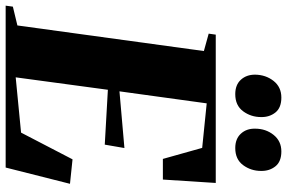

<svg xmlns="http://www.w3.org/2000/svg" viewBox="-208 -827 1015 679"><g transform="rotate(90 299.5 -487.5)"><path d="M-20 0 -16.5 -25.5 50 -41.5 140.5 -701 79 -718 82.5 -743H607L595 -556H522L483 -695L325.5 -711L283 -402.5L483.5 -420L471.5 -350.5L277.5 -361.5L233.5 -35.5L429 -54.5L523.5 -236.5L610 -227.5L552.5 0ZM293 -812Q260 -812 242 -831.8Q224 -851.5 224 -882Q224.5 -920 246.2 -947.5Q268 -975 305 -975Q341 -975 357.8 -954Q374.5 -933 374 -903.5Q374 -867.5 353.5 -839.8Q333 -812 293 -812ZM483.5 -812Q451 -812 432.8 -831.8Q414.5 -851.5 415 -882Q415 -920 437 -947.5Q459 -975 495.5 -975Q531.5 -975 548.2 -954Q565 -933 564.5 -903.5Q564.5 -867.5 544 -839.8Q523.5 -812 483.5 -812Z"/></g></svg>

Font: Merriweather 120pt Black
Style: Italic
Weight: 900
Italic angle: -7.8°
Version: Version 2.101